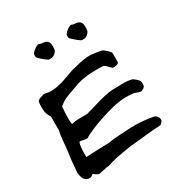

<svg xmlns="http://www.w3.org/2000/svg" viewBox="-195 -995 1098 1155"><g transform="rotate(-30 353.5 -418.0)"><path d="M161 13Q143 8 127 -8Q121 -2 107 5Q80 10 63 -13Q54 -27 50 -57L58 -147L67 -215Q68 -224 72 -269Q76 -314 82 -336V-431Q78 -435 70.5 -452.5Q63 -470 63 -475Q58 -508 63 -545Q66 -552 74.5 -557Q83 -562 97 -565.5Q111 -569 113 -570Q150 -562 164 -564Q185 -564 208.5 -569Q232 -574 245.5 -578.5Q259 -583 289 -593.5Q319 -604 329 -608Q342 -611 371.5 -618.5Q401 -626 421.5 -629.5Q442 -633 468 -633Q479 -634 514 -628L550 -621L560 -614Q570 -606 575 -601.5Q580 -597 586.5 -589.5Q593 -582 594 -576V-513Q590 -505 575.5 -501Q561 -497 550 -500Q546 -502 528.5 -521Q511 -540 499 -538Q387 -543 316 -519Q305 -514 271 -502.5Q237 -491 215 -480.5Q193 -470 177 -456L170 -450Q162 -346 170 -329Q193 -336 234 -336H278Q295 -340 342.5 -354.5Q390 -369 424.5 -377Q459 -385 487 -386Q497 -386 519 -386.5Q541 -387 555.5 -387.5Q570 -388 588.5 -386Q607 -384 620 -380Q665 -350 658 -326Q662 -303 632 -292Q626 -289 606 -296.5Q586 -304 582 -304Q520 -312 461 -300Q402 -288 322 -260Q303 -254 261.5 -236Q220 -218 208 -209Q199 -207 180.5 -211.5Q162 -216 158 -216Q144 -211 144 -114Q184 -116 216.5 -117.5Q249 -119 264.5 -119Q280 -119 291 -119.5Q302 -120 305 -120Q308 -120 310 -121Q333 -126 392 -129.5Q451 -133 456 -133Q535 -137 620 -121Q634 -116 641.5 -103.5Q649 -91 645 -76Q637 -65 626 -57Q584 -56 512.5 -48Q441 -40 411 -38Q404 -37 373.5 -32Q343 -27 316 -22Q289 -17 278 -13Q269 -12 249.5 -5Q230 2 224 0ZM479 -736 470 -737 450 -751Q443 -757 433 -765.5Q423 -774 417.5 -779.5Q412 -785 409 -791V-809Q412 -817 426 -829.5Q440 -842 457 -849H464L470 -846Q475 -844 477 -844Q478 -844 486 -843.5Q494 -843 500.5 -841.5Q507 -840 514.5 -836Q522 -832 526.5 -823Q531 -814 531 -800V-787Q531 -777 528.5 -767.5Q526 -758 513.5 -747Q501 -736 479 -736ZM222 -748Q216 -753 208 -759.5Q200 -766 196 -770Q192 -774 187.5 -778.5Q183 -783 181 -788V-806Q184 -815 198 -827Q212 -839 229 -846H236L242 -844Q247 -841 249 -841Q250 -841 258 -840.5Q266 -840 272.5 -838.5Q279 -837 286.5 -833Q294 -829 298.5 -820Q303 -811 303 -797V-784Q303 -775 300.5 -765.5Q298 -756 285.5 -745Q273 -734 251 -734H242Z"/></g></svg>

Font: Excalifont
Style: Regular
Weight: 400
Designer: Your Own Font Foundry (Virgil); Ján Filípek / DizajnDesign (Excalifont, modifications)
Foundry: Your Own Font Foundry (Virgil); Ján Filípek / DizajnDesign (Excalifont, modifications)
Version: Version 1.000;Glyphs 3.2 (3227)